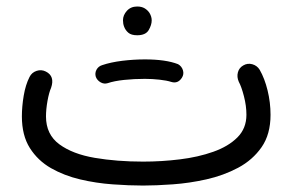

<svg xmlns="http://www.w3.org/2000/svg" viewBox="-20 -538 910 587"><path d="M46.9 -182.1Q46.9 -212.4 52.5 -245.6Q58.1 -278.8 70.3 -302.7Q77.1 -316.4 91.8 -321.3Q106.4 -326.2 120.1 -319.3Q148.4 -305.2 136.2 -269.5Q129.9 -255.4 125.2 -229.5Q120.6 -203.6 120.6 -182.1Q120.6 -127 161.4 -96.9Q202.1 -66.9 269.8 -55.4Q337.4 -43.9 417.5 -43.9Q474.1 -43.9 530 -50.8Q585.9 -57.6 632.1 -74Q678.2 -90.3 705.8 -117.9Q733.4 -145.5 733.4 -187Q733.4 -214.4 725.8 -243.7Q718.3 -272.9 710 -288.1Q703.6 -302.7 707.3 -316.7Q710.9 -330.6 723.6 -337.9Q736.8 -345.7 751.5 -341.6Q766.1 -337.4 773.9 -324.7Q789.1 -298.3 798.1 -261.5Q807.1 -224.6 807.1 -187Q807.1 -127.4 779.8 -88.1Q752.4 -48.8 708 -25.1Q663.6 -1.5 611.3 10.3Q559.1 22 508.1 25.6Q457 29.3 417.5 29.3Q374.5 29.3 324.2 25.6Q273.9 22 225.1 10.5Q176.3 -1 136 -23.9Q95.7 -46.9 71.3 -85.4Q46.9 -124 46.9 -182.1ZM356 -476.1Q356 -491.7 367.9 -504.9Q379.9 -518.1 399.4 -518.1Q413.1 -518.1 422.4 -512.5Q431.6 -506.8 437 -498.5Q443.8 -487.3 443.8 -475.6Q443.8 -461.9 434.6 -446Q425.3 -430.2 399.4 -430.2Q381.3 -430.2 372.3 -438Q363.3 -445.8 359.4 -456.5Q356 -465.3 356 -476.1ZM272.9 -303.2Q269.5 -314.5 275.1 -325Q280.8 -335.4 292.5 -338.9Q318.4 -347.7 353.5 -352.1Q388.7 -356.4 422.9 -356.4Q486.8 -356.4 524.4 -341.8Q535.6 -335.4 539.3 -323.2Q543 -311 536.1 -300.3Q523.9 -281.2 503.4 -287.6Q489.7 -292 467.8 -294.4Q445.8 -296.9 422.9 -296.9Q390.1 -296.9 359.6 -293.7Q329.1 -290.5 309.1 -283.7Q297.9 -280.3 287.4 -286.4Q276.9 -292.5 272.9 -303.2Z"/></svg>

Font: Mikhak-DS2-FD Regular
Style: Regular
Weight: 400
Designer: Amin Abedi
Version: Version 3.4